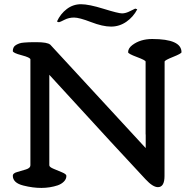

<svg xmlns="http://www.w3.org/2000/svg" viewBox="-20 -888 910 922"><path d="M629.4 -846.7 639.2 -843.3Q620.1 -806.6 586.7 -783.4Q553.2 -760.3 513.2 -760.3Q473.1 -760.3 417 -782Q360.8 -803.7 335.7 -803.7Q310.5 -803.7 289.8 -793Q269 -782.2 262.7 -781.2L253.4 -784.7Q270.5 -821.8 300.8 -844.7Q331.1 -867.7 368.9 -867.7Q406.7 -867.7 477.5 -845.7Q548.3 -823.7 566.2 -823.7Q584 -823.7 605.5 -835Q627 -846.2 629.4 -846.7ZM770 -43Q770 10.7 738.3 10.7Q713.9 10.7 678.7 -27.3Q573.7 -138.7 216.8 -528.8V-94.2Q216.8 -85.9 237.3 -77.4Q257.8 -68.8 278.3 -60.3Q298.8 -51.8 298.8 -43.5Q298.8 -28.3 287.1 -16.4Q275.4 -4.4 257.3 2Q184.1 26.4 91.8 2.9Q41.5 -9.8 41.5 -44.4Q41.5 -56.2 62.7 -62Q84 -67.9 105 -74.5Q126 -81.1 126 -94.2V-602.5Q126 -611.8 83.7 -622.8Q41.5 -633.8 41.5 -643.1Q41.5 -652.3 45.2 -659.9Q48.8 -667.5 57.1 -672.1Q65.4 -676.8 73.7 -679.7Q82 -682.6 96.2 -683.6Q116.2 -685.5 147.5 -685.5H153.8Q207.5 -685.5 220.7 -673.8V-674.3L679.7 -176.8V-240.7L679.2 -244.1V-592.3Q679.2 -598.6 637.2 -614.3Q595.2 -629.9 595.2 -637.2Q595.2 -656.2 615.2 -671.4Q653.8 -700.7 710.9 -700.7Q851.6 -700.7 851.6 -637.2Q851.6 -630.9 811 -614.7Q770.5 -598.6 770.5 -592.3Z"/></svg>

Font: Corben
Style: Regular
Weight: 400
Designer: vernon adams
Foundry: vernon adams
Version: Version 1.101